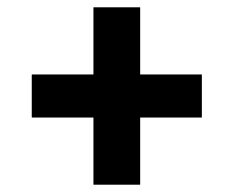

<svg xmlns="http://www.w3.org/2000/svg" viewBox="-20 -569 640 526"><path d="M236 -63V-247H67V-365H236V-549H364V-365H533V-247H364V-63Z"/></svg>

Font: IBM Plex Sans Devanagari
Style: Bold
Weight: 700
Designer: Mike Abbink, Paul van der Laan, Pieter van Rosmalen, Erin McLaughlin
Foundry: Bold Monday
Version: Version 1.1